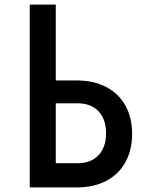

<svg xmlns="http://www.w3.org/2000/svg" viewBox="-20 -820 640 840"><path d="M110 -800H224V-468H316Q390 -468 444.5 -439.5Q499 -411 528.5 -358.5Q558 -306 558 -234Q558 -163 528.5 -110Q499 -57 444.5 -28.5Q390 0 316 0H110ZM224 -368V-106H320Q378 -106 411 -141Q444 -176 444 -237Q444 -298 411 -333Q378 -368 320 -368Z"/></svg>

Font: Martian Mono Condensed
Style: Regular
Weight: 400
Width: 3
Designer: Roman Shamin
Foundry: Evil Martians
Version: Version 1.000